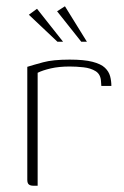

<svg xmlns="http://www.w3.org/2000/svg" viewBox="-20 -592 396 612"><path d="M100 0H86Q77 0 72 -4Q67 -8 67 -19V-379Q86 -385 117.5 -393.5Q149 -402 202 -402Q248 -402 275 -395Q302 -388 314.5 -376Q327 -364 331 -349Q335 -334 335 -318H303L302 -332Q301 -355 285 -365Q269 -375 246 -377.5Q223 -380 202 -380Q168 -380 142 -374Q116 -368 100 -360ZM163 -459 72 -545 98 -564 181 -459ZM239 -459 162 -556 187 -572 257 -459Z"/></svg>

Font: Genos Thin ExtraLight
Style: Regular
Weight: 250
Version: Version 1.010